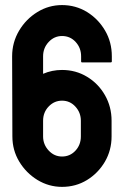

<svg xmlns="http://www.w3.org/2000/svg" viewBox="-20 -727 495 757"><path d="M224.6 9.8Q172.4 9.8 127.4 -17.6Q83 -44.9 55.9 -89.8Q28.8 -134.8 28.8 -189L27.8 -504.9Q27.8 -559.6 55.2 -606Q82.5 -651.9 127.2 -679.4Q171.9 -707 224.6 -707Q278.3 -707 323.2 -679.7Q367.7 -651.9 394.3 -606.4Q420.9 -561 420.9 -504.9V-484.9Q420.9 -481 416 -481H303.7Q299.8 -481 299.8 -484.9V-504.9Q299.8 -538.1 278.3 -561.5Q256.8 -585 224.6 -585Q193.8 -585 171.9 -561.5Q149.9 -538.1 149.9 -504.9V-436Q185.1 -451.2 224.6 -451.2Q278.8 -451.2 323.2 -424.3Q367.7 -397.5 393.8 -351.8Q419.9 -306.2 419.9 -251V-189Q419.9 -134.8 393.6 -89.4Q366.7 -43.9 322.8 -17.1Q278.8 9.8 224.6 9.8ZM224.6 -109.9Q255.9 -109.9 277.3 -132.8Q298.8 -155.8 298.8 -189V-251Q298.8 -283.2 277.3 -306.6Q255.9 -330.1 224.6 -330.1Q193.8 -330.1 171.9 -307.1Q149.9 -284.2 149.9 -251V-189Q149.9 -157.2 171.9 -133.5Q193.8 -109.9 224.6 -109.9Z"/></svg>

Font: Koulen
Style: Regular
Weight: 400
Designer: Danh Hong
Version: Version 8.00;December 21, 2023;FontCreator 13.0.0.2620 64-bi